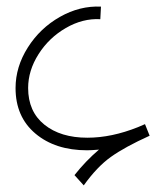

<svg xmlns="http://www.w3.org/2000/svg" viewBox="-20 -516 480 580"><path d="M432 -106Q357 -72 315 -42Q273 -12 233 44L205 13Q239 -30 279 -64Q255 -62 243 -62Q147 -62 87 -112.5Q27 -163 27 -250Q27 -314 64 -372.5Q101 -431 161 -465Q221 -499 285 -496L283 -458Q230 -461 179 -431.5Q128 -402 96.5 -352.5Q65 -303 65 -250Q65 -179 114 -139.5Q163 -100 244 -100Q317 -100 397 -132L418 -141Z"/></svg>

Font: Vibes
Style: Regular
Weight: 400
Designer: AbdElmomen Kadhim
Version: Version 1.100